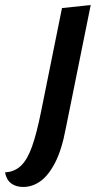

<svg xmlns="http://www.w3.org/2000/svg" viewBox="-122 -542 399 762"><path d="M-30 200Q-59 200 -78 185.5Q-97 171 -102 142Q-64 140 -38.5 115.5Q-13 91 5.5 38.5Q24 -14 41 -99L124 -510L238 -522L139 -32Q123 53 96.5 104Q70 155 38 177.5Q6 200 -30 200Z"/></svg>

Font: Sansita Swashed Light
Style: Regular
Weight: 400
Version: Version 1.003